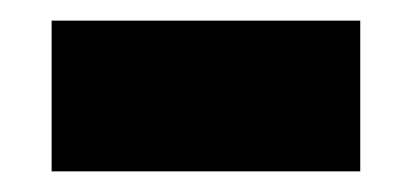

<svg xmlns="http://www.w3.org/2000/svg" viewBox="-20 -359 399 186"><path d="M30 -193V-339H329V-193Z"/></svg>

Font: Bricolage Grotesque ExtraBold
Style: Regular
Weight: 800
Designer: Mathieu Triay
Foundry: Atelier Triay
Version: Version 1.001;gftools[0.9.33.dev8+g029e19f]